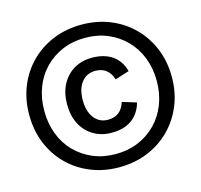

<svg xmlns="http://www.w3.org/2000/svg" viewBox="-127 -957 1265 1207"><g transform="rotate(-15 505.0 -354.0)"><path d="M505 110Q405 110 320 75.5Q235 41 172.5 -21.5Q110 -84 75.5 -168.5Q41 -253 41 -354Q41 -455 75.5 -539.5Q110 -624 172.5 -686.5Q235 -749 320 -783.5Q405 -818 505 -818Q604 -818 689 -783.5Q774 -749 836.5 -686.5Q899 -624 934 -539.5Q969 -455 969 -354Q969 -253 934 -168.5Q899 -84 836.5 -21.5Q774 41 689 75.5Q604 110 505 110ZM505 24Q585 24 651.5 -4Q718 -32 767.5 -82.5Q817 -133 844 -202.5Q871 -272 871 -354Q871 -436 844 -505.5Q817 -575 767.5 -625.5Q718 -676 651.5 -704Q585 -732 505 -732Q424 -732 357.5 -704Q291 -676 241.5 -625.5Q192 -575 165.5 -505.5Q139 -436 139 -354Q139 -272 165.5 -202.5Q192 -133 241.5 -82.5Q291 -32 357.5 -4Q424 24 505 24ZM514 -112Q448 -112 396.5 -142.5Q345 -173 316.5 -228Q288 -283 288 -356Q288 -430 316.5 -484.5Q345 -539 396 -569.5Q447 -600 514 -600Q593 -600 645 -564.5Q697 -529 716 -459L624 -430Q611 -472 583 -493.5Q555 -515 513 -515Q457 -515 423.5 -472.5Q390 -430 390 -356Q390 -283 423.5 -240Q457 -197 513 -197Q555 -197 583 -218.5Q611 -240 624 -283L716 -255Q697 -186 646 -149Q595 -112 514 -112Z"/></g></svg>

Font: TikTok Sans 24pt SemiBold
Style: Regular
Weight: 600
Version: Version 4.000